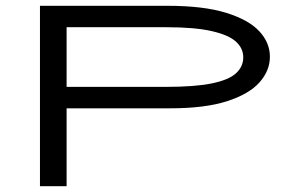

<svg xmlns="http://www.w3.org/2000/svg" viewBox="-20 -643 1040 663"><path d="M118 0V-623H558Q682 -623 760 -599Q838 -575 875 -535.5Q912 -496 912 -447Q912 -399 876 -358.5Q840 -318 764 -293.5Q688 -269 568 -269H210V0ZM210 -343H552Q653 -343 711.5 -355Q770 -367 795 -390Q820 -413 820 -445Q820 -476 795 -499Q770 -522 711.5 -535.5Q653 -549 554 -549H210Z"/></svg>

Font: Inconsolata UltraExpanded Thin
Style: Regular
Weight: 100
Width: 9
Monospace: yes
Designer: Raph Levien, Cyreal, Brenton Simpson
Foundry: Raph Levien, Cyreal, Google
Version: Version 3.100; ttfautohint (v1.8.4.7-5d5b)